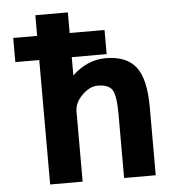

<svg xmlns="http://www.w3.org/2000/svg" viewBox="-53 -800 770 851"><g transform="rotate(-5 332.0 -374.5)"><path d="M29.3 -551.8V-659.2H135.7V-751H280.3V-659.2H435.5V-551.8H280.3V-470.7Q347.7 -534.2 428.7 -534.2Q521.5 -534.2 563.5 -480.5Q605.5 -426.8 605.5 -300.8V2H464.8V-281.2Q464.8 -365.2 448.2 -390.6Q431.6 -416 383.8 -416Q347.7 -416 314 -382.3Q280.3 -348.6 280.3 -310.5V2H135.7V-551.8Z"/></g></svg>

Font: Gen Shin Gothic Bold
Style: Bold
Weight: 700
Designer: [Source Han Sans]
Ryoko NISHIZUKA  (kana & ideographs); Paul D. Hunt (Latin, Greek & Cyrillic); Wenlong ZHANG  (bopomofo
Version: Version 1.002.20150607